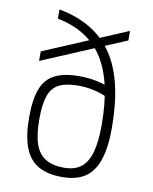

<svg xmlns="http://www.w3.org/2000/svg" viewBox="-87 -835 723 910"><g transform="rotate(10 275.0 -380.0)"><path d="M275 10Q204 10 159 -16Q114 -42 93 -98Q72 -154 72 -242Q72 -328 91.5 -379Q111 -430 155.5 -452.5Q200 -475 273 -475Q318 -475 358.5 -466.5Q399 -458 434 -441L424 -396Q390 -413 353 -421.5Q316 -430 276 -430Q218 -430 184 -413Q150 -396 135.5 -355Q121 -314 121 -242Q121 -168 136.5 -122.5Q152 -77 186.5 -56Q221 -35 276 -35Q326 -35 357 -58.5Q388 -82 402.5 -133Q417 -184 417 -264Q417 -472 346.5 -584Q276 -696 125 -726V-770Q300 -738 383.5 -614Q467 -490 467 -260Q467 -166 447 -106Q427 -46 384.5 -18Q342 10 275 10ZM72 -513V-559L472 -728V-682Z"/></g></svg>

Font: M PLUS Code Latin SemiExpanded Light
Style: Regular
Weight: 300
Width: 6
Designer: Coji Morishita
Foundry: UNDERFOREST DESIGN
Version: Version 1.002; ttfautohint (v1.8.3)